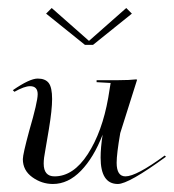

<svg xmlns="http://www.w3.org/2000/svg" viewBox="-20 -455 434 479"><path d="M192 -343 95 -421 109 -435 202 -353 295 -435 309 -421 212 -343ZM280 -123Q271 -71 271 -49Q271 -15 293 -15Q320 -15 391 -67L394 -64Q301 4 274 4Q231 4 231 -62Q231 -86 236 -119Q214 -62 182 -29Q150 4 112 4Q84 4 60.5 -13Q37 -30 37 -58Q37 -70 53 -129Q74 -201 74 -220Q74 -240 55 -240Q41 -240 16 -226L12 -230Q54 -259 74 -259Q93 -259 101.5 -248Q110 -237 110 -208Q110 -181 102 -133L93 -80Q89 -60 89 -47Q89 -15 116 -15Q163 -15 199 -70.5Q235 -126 250 -211L256 -248L221 -250V-255H276Q303 -255 320 -257L322 -256Z"/></svg>

Font: Kleymissky
Style: Regular
Weight: 500
Italic angle: -8°
Designer: gluk
Foundry: gluk
Version: Version 0.283